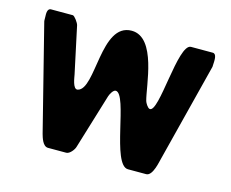

<svg xmlns="http://www.w3.org/2000/svg" viewBox="-79 -632 893 742"><g transform="rotate(15 367.0 -260.5)"><path d="M26 -487C26 -482 26 -468 27 -467L133 -47C137 -33 146 0 167 0H240C254 0 270 -21 273 -33L340 -253C343 -262 353 -281 363 -281C411 -281 422 0 487 0H560C587 0 597 -64 600 -73C615 -132 685 -408 700 -467C700 -470 701 -484 701 -487C701 -494 703 -520 687 -520H600C548 -520 547 -237 507 -247C499 -249 489 -266 487 -273C471 -329 462 -521 363 -521C239 -521 287 -263 220 -247C200 -242 195 -292 193 -300C187 -328 159 -459 153 -487C151 -496 134 -520 127 -520H40C23 -520 26 -494 26 -487Z"/></g></svg>

Font: Asimov Print
Style: C
Weight: 500
Designer: Google
Version: Version 2.000980: 2014